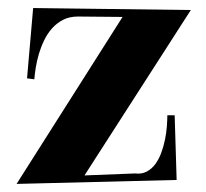

<svg xmlns="http://www.w3.org/2000/svg" viewBox="-20 -434 510 475"><path d="M412.1 -148.9 417 11.2 21 21 283.2 -392.1 172.9 -393.1Q152.3 -393.1 136.7 -385.3Q121.1 -377.4 109.4 -364.5Q97.7 -351.6 89.6 -335Q81.5 -318.4 76.4 -301.3Q71.3 -284.2 68.6 -267.6Q65.9 -251 64.9 -237.8L46.9 -240.2L62 -414.1L452.1 -409.2L189 0L314 -4.9Q330.6 -2.9 343 -9.5Q355.5 -16.1 364.3 -28.1Q373 -40 378.9 -55.9Q384.8 -71.8 388.2 -88.6Q391.6 -105.5 392.8 -121.3Q394 -137.2 394 -148.9Z"/></svg>

Font: Purple Purse
Style: Regular
Weight: 400
Designer: Astigmatic (AOETI)
Foundry: Astigmatic (AOETI)
Version: Version 1.000